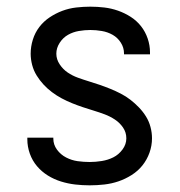

<svg xmlns="http://www.w3.org/2000/svg" viewBox="-20 -548 540 576"><path d="M249 8Q227 8 205.5 5.5Q184 3 163 -3.5Q142 -10 123.5 -21.5Q105 -33 91 -49.5Q77 -66 69.5 -87Q62 -108 62 -130V-135H140V-132Q140 -114 151 -99Q162 -84 178.5 -75.5Q195 -67 213 -64.5Q231 -62 249 -62Q267 -62 285.5 -65Q304 -68 320 -76Q336 -84 347.5 -99.5Q359 -115 359 -133Q359 -151 349 -165.5Q339 -180 324.5 -189.5Q310 -199 294 -205Q278 -211 261.5 -216Q245 -221 228.5 -226.5Q212 -232 196 -238.5Q180 -245 165 -253Q150 -261 136 -271.5Q122 -282 110.5 -294.5Q99 -307 90 -321.5Q81 -336 76.5 -353Q72 -370 72 -387Q72 -408 78.5 -429Q85 -450 98 -467Q111 -484 129 -496Q147 -508 167 -515.5Q187 -523 208.5 -525.5Q230 -528 251 -528Q272 -528 293 -525.5Q314 -523 334 -516Q354 -509 372 -497.5Q390 -486 403 -469.5Q416 -453 423 -432.5Q430 -412 430 -391V-385H352V-388Q352 -405 342.5 -420Q333 -435 318 -443.5Q303 -452 285.5 -455Q268 -458 251 -458Q234 -458 216.5 -455Q199 -452 184 -443.5Q169 -435 159 -419.5Q149 -404 149 -387Q149 -370 159 -355Q169 -340 183 -330.5Q197 -321 213.5 -315Q230 -309 246.5 -304Q263 -299 279 -293.5Q295 -288 311 -281.5Q327 -275 342.5 -267Q358 -259 371.5 -248.5Q385 -238 397 -225.5Q409 -213 418 -198.5Q427 -184 431.5 -167Q436 -150 436 -133Q436 -111 428.5 -90Q421 -69 407.5 -52Q394 -35 375 -23Q356 -11 335.5 -4Q315 3 293 5.5Q271 8 249 8Z"/></svg>

Font: Iosevka Term Curly
Style: Regular
Weight: 400
Designer: Belleve Invis
Foundry: Belleve Invis
Version: Version 32.3.0